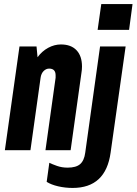

<svg xmlns="http://www.w3.org/2000/svg" viewBox="-20 -740 673 946"><path d="M4 0 76 -511H160L165 -458Q187 -488 217.5 -504.5Q248 -521 280 -521Q330 -521 357 -492.5Q384 -464 384 -412Q384 -397 381 -379L328 0H204L254 -357V-369Q254 -402 222 -402Q207 -402 195 -390Q183 -378 180 -357L130 0ZM338 186Q301 186 266.5 178Q232 170 210 156L223 62Q237 69 261 77.5Q285 86 313 86Q355 86 375 68.5Q395 51 400 12L473 -511H599L525 12Q501 186 338 186ZM461 -593 479 -720H633L616 -593Z"/></svg>

Font: Chivo Mono Medium
Style: Bold Italic
Weight: 700
Italic angle: -8.05°
Monospace: yes
Version: Version 1.008